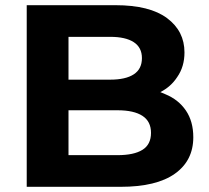

<svg xmlns="http://www.w3.org/2000/svg" viewBox="-20 -720 805 740"><path d="M83 0V-700H425Q557 -700 624 -650Q691 -600 691 -518Q691 -463 663 -423Q639 -386 598 -365Q608 -361 617 -357Q668 -336 696.5 -294Q725 -252 725 -191Q725 -101 654 -50.5Q583 0 445 0ZM244 -413H405Q464 -413 495.5 -433.5Q527 -454 527 -496Q527 -537 495.5 -557.5Q464 -578 405 -578H244ZM244 -122H433Q496 -122 529 -142.5Q562 -163 562 -208Q562 -252 529 -273.5Q496 -295 433 -295H244Z"/></svg>

Font: Montserrat Z
Style: Bold
Weight: 700
Designer: Julieta Ulanovsky
Foundry: Julieta Ulanovsky
Version: Version 8.000